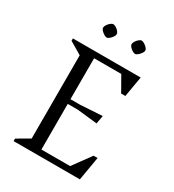

<svg xmlns="http://www.w3.org/2000/svg" viewBox="-187 -886 897 991"><g transform="rotate(30 261.0 -390.0)"><path d="M50 0V-15L124 -58V-554L50 -598V-612H454L433 -490H408L358 -578H196V-334H253L384 -342L375 -293L255 -306H196V-34H367L445 -141H469L445 0ZM198 -703Q192 -703 182.5 -708.5Q173 -714 165 -722.5Q157 -731 157 -738Q157 -746 163.5 -756Q170 -766 179 -773Q188 -780 194 -780Q201 -780 210.5 -774.5Q220 -769 227.5 -760.5Q235 -752 235 -744Q235 -736 228.5 -726.5Q222 -717 213.5 -710Q205 -703 198 -703ZM367 -703Q361 -703 351.5 -708.5Q342 -714 334.5 -722.5Q327 -731 327 -738Q327 -746 333.5 -756Q340 -766 348.5 -773Q357 -780 364 -780Q370 -780 379.5 -774.5Q389 -769 397 -760.5Q405 -752 405 -744Q405 -736 398 -726.5Q391 -717 382.5 -710Q374 -703 367 -703Z"/></g></svg>

Font: Ancizar Serif Light
Style: Regular
Weight: 300
Designer: Cesar Puertas, Viviana Monsalve, Julian Moncada, Julian Prieto, Jose Castro, Felipe Aragon, Mariel Hernandez, Sara Alarc
Version: Version 8.100